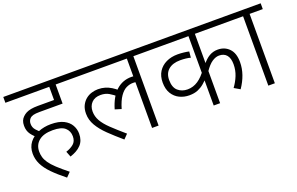

<svg xmlns="http://www.w3.org/2000/svg" viewBox="-91 -989 2312 1493"><g transform="rotate(-20 1065.0 -242.5)"><path d="M145 -236Q118 -255 96.5 -284.5Q75 -314 75 -356Q75 -380 82 -397Q89 -414 102 -426Q115 -439 131.5 -447.5Q148 -456 172 -460.5Q196 -465 228 -465H363V-574H0V-622H526V-574H416V-416H226Q191 -416 172.5 -411Q154 -406 143 -394Q136 -386 132 -376Q128 -366 128 -352Q128 -323 147 -301Q166 -279 187 -265ZM315 -54Q353 -66 378.5 -87.5Q404 -109 404 -150Q404 -194 373.5 -221Q343 -248 272 -248Q196 -248 156.5 -215Q117 -182 117 -127Q117 -103 123.5 -80Q130 -57 147.5 -31.5Q165 -6 199 26Q233 58 287 101L252 137Q189 87 147 44Q105 1 84.5 -41Q64 -83 64 -129Q64 -183 93 -220.5Q122 -258 170 -277.5Q218 -297 274 -297Q340 -297 380 -276.5Q420 -256 438.5 -223Q457 -190 457 -153Q457 -96 425 -61.5Q393 -27 333 -8Z M511 -574V-622H1168V-574H1059V0H1005V-394L1035 -369Q1023 -375 1011 -377.5Q999 -380 985 -380Q956 -380 928.5 -366.5Q901 -353 876.5 -318Q852 -283 833 -219L781 -235Q810 -333 863 -380.5Q916 -428 988 -428Q1004 -428 1018.5 -425Q1033 -422 1042 -419V-403L1005 -415V-574ZM845 -316Q812 -345 783 -361.5Q754 -378 715 -378Q667 -378 640.5 -350Q614 -322 614 -278Q614 -237 635 -200Q656 -163 699 -122Q742 -81 807 -25L772 11Q710 -42 662 -88.5Q614 -135 587 -181.5Q560 -228 560 -279Q560 -319 574 -347Q588 -375 610 -393Q632 -411 659 -419Q686 -427 711 -427Q743 -427 769.5 -419Q796 -411 820.5 -396Q845 -381 868 -360Z M1888 -574H1568V-318L1560 -322Q1589 -360 1621 -379Q1653 -398 1692 -398Q1749 -398 1786 -360Q1823 -322 1823 -248Q1823 -196 1805.5 -145.5Q1788 -95 1755 -47L1707 -75Q1735 -113 1752.5 -156.5Q1770 -200 1770 -249Q1770 -299 1748.5 -325Q1727 -351 1686 -351Q1658 -351 1628 -331Q1598 -311 1565 -262L1568 -287V0H1515V-232L1530 -224Q1512 -203 1489 -183.5Q1466 -164 1436.5 -151.5Q1407 -139 1365 -139Q1322 -139 1285 -157Q1248 -175 1225.5 -211.5Q1203 -248 1203 -303Q1203 -356 1226.5 -393Q1250 -430 1291.5 -450Q1333 -470 1387 -470Q1411 -470 1437.5 -467Q1464 -464 1480 -460L1475 -410Q1459 -415 1436 -417.5Q1413 -420 1390 -420Q1328 -420 1292.5 -390Q1257 -360 1257 -304Q1257 -243 1289 -215Q1321 -187 1368 -187Q1415 -187 1455.5 -214Q1496 -241 1533 -295L1515 -247V-574H1153V-622H1888Z M2021 -574V0H1967V-574H1873V-622H2130V-574Z"/></g></svg>

Font: Noto Sans Devanagari Light
Style: Regular
Weight: 300
Version: Version 2.003